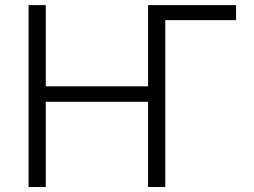

<svg xmlns="http://www.w3.org/2000/svg" viewBox="-20 -748 1014 768"><path d="M924.3 -727.5V-667.5H616.7L574.7 -727.5ZM94.2 0V-727.5H163.1V-402.8H572.3V-727.5H641.1V0H572.3V-340.8H163.1V0Z"/></svg>

Font: Inter 16pt Light
Style: Regular
Weight: 300
Version: Version 4.001;git-66647c0bb